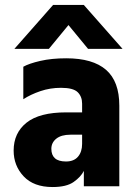

<svg xmlns="http://www.w3.org/2000/svg" viewBox="-20 -751 556 774"><path d="M311 -171V-333Q311 -362 293 -379.5Q275 -397 226 -397Q182 -397 142.5 -383.5Q103 -370 74 -351V-482Q97 -495 142.5 -505.5Q188 -516 247 -516Q354 -516 407.5 -469.5Q461 -423 461 -325V0H318V-62Q306 -38 277 -17.5Q248 3 192 3Q116 3 75.5 -40Q35 -83 35 -144Q35 -215 87 -256.5Q139 -298 247 -298H328V-208H264Q227 -208 207 -192Q187 -176 187 -151Q187 -126 201.5 -113Q216 -100 246 -100Q278 -100 294.5 -119.5Q311 -139 311 -171ZM318 -731H194L38 -554H177L256 -650L335 -554H474Z"/></svg>

Font: Hind Variable Light
Style: Regular
Weight: 300
Designer: Manushi Parikh, Satya Rajpurohit
Foundry: Indian Type Foundry
Version: Version 3.000